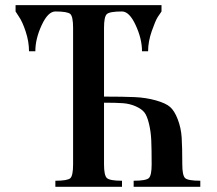

<svg xmlns="http://www.w3.org/2000/svg" viewBox="-20 -720 838 740"><path d="M261.7 -612.3V-86.9C261.7 -57.6 258.1 -39.7 251 -33.2C243.8 -26.7 224.6 -23.4 193.4 -23.4V0H450.2V-23.4H449.2C418.6 -23.4 399.6 -26.9 392.1 -33.7C384.6 -40.5 380.9 -58.3 380.9 -86.9V-324.2C411.5 -324.2 435.7 -323.6 453.6 -322.3C471.5 -321 488.1 -316.9 503.4 -310.1C518.7 -303.2 529.8 -295.4 536.6 -286.6C543.5 -277.8 549.3 -263.3 554.2 -243.2C559.1 -223 562 -201.7 563 -179.2C564 -156.7 564.5 -126 564.5 -86.9C564.5 -58.3 560.9 -40.5 553.7 -33.7C546.5 -26.9 527 -23.4 495.1 -23.4V0H752V-23.4C720.1 -23.4 700.5 -26.9 693.4 -33.7C686.2 -40.5 682.6 -58.3 682.6 -86.9C682.6 -130.5 681.8 -164.9 680.2 -189.9C678.6 -215 673.5 -238.4 665 -260.3C656.6 -282.1 646.8 -297.9 635.7 -307.6C624.7 -317.4 606.4 -325.8 581.1 -333C555.7 -340.2 528.5 -344.4 499.5 -345.7C470.5 -347 431 -347.7 380.9 -347.7V-612.3C380.9 -641 384.4 -658.7 391.6 -665.5C398.8 -672.4 418.3 -675.8 450.2 -675.8C469.1 -675.8 486.7 -658.2 502.9 -623C519.2 -587.9 527.3 -554.4 527.3 -522.5H550.8C550.8 -547.2 555.5 -573.1 564.9 -600.1C574.4 -627.1 582 -645.2 587.9 -654.3C593.8 -663.4 598.6 -670.6 602.5 -675.8V-700.2H40V-675.8L52.7 -656.2C61.8 -643.2 70.6 -623.9 79.1 -598.1C87.6 -572.4 91.8 -547.2 91.8 -522.5H116.2C116.2 -554.4 124.3 -587.9 140.6 -623C156.9 -658.2 174.5 -675.8 193.4 -675.8C224.6 -675.8 243.8 -672.5 251 -666C258.1 -659.5 261.7 -641.6 261.7 -612.3Z"/></svg>

Font: TriodPostnaja
Style: Medium
Weight: 500
Version: 20110805; ttfautohint (v0.96) -l 8 -r 50 -G 200 -x 14 -w "G"